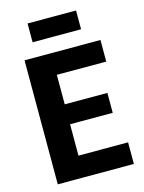

<svg xmlns="http://www.w3.org/2000/svg" viewBox="-125 -913 741 987"><g transform="rotate(-15 246.0 -419.5)"><path d="M57 0V-660H198V0ZM152 0V-115H462V0ZM152 -282V-388H425V-282ZM152 -545V-660H461V-545ZM121 -739V-839H379V-739Z"/></g></svg>

Font: Bricolage Grotesque 36pt SemiCondensed
Style: Bold
Weight: 700
Width: 4
Designer: Mathieu Triay
Foundry: Atelier Triay
Version: Version 1.001;gftools[0.9.33.dev8+g029e19f]